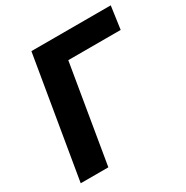

<svg xmlns="http://www.w3.org/2000/svg" viewBox="-164 -851 954 987"><g transform="rotate(-30 313.0 -357.5)"><path d="M155 -715H626L607 -580H296L199 0H35Z"/></g></svg>

Font: Nebula Sans Bold
Style: Regular
Weight: 700
Italic angle: -9°
Designer: Paul D. Hunt for Adobe (as Source Sans)
Foundry: Nebula Entertainment & Broadcasting LLC
Version: Version 1.010